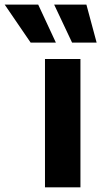

<svg xmlns="http://www.w3.org/2000/svg" viewBox="-147 -797 431 817"><path d="M44.4 0V-545.9H195.3V0ZM-16.6 -615.7 -127 -777.3H15.6L90.8 -615.7ZM159.7 -615.7 83.5 -777.3H220.7L264.2 -615.7Z"/></svg>

Font: Inter Tight
Style: Bold
Weight: 700
Designer: Rasmus Andersson
Foundry: rsms
Version: Version 3.004; ttfautohint (v1.8.4.7-5d5b)